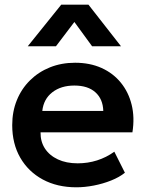

<svg xmlns="http://www.w3.org/2000/svg" viewBox="-20 -782 620 817"><path d="M305 15Q223.5 15 162 -18.2Q100.5 -51.5 66.2 -111Q32 -170.5 32 -249.5Q32 -307.5 51.8 -356Q71.5 -404.5 107.8 -440.2Q144 -476 192.8 -495.5Q241.5 -515 299.5 -515Q362.5 -515 412 -492.8Q461.5 -470.5 494.2 -430.2Q527 -390 540.2 -336.2Q553.5 -282.5 543.5 -219H152.5Q152 -179.5 171.2 -150Q190.5 -120.5 226.2 -103.8Q262 -87 310.5 -87Q353.5 -87 393 -99.5Q432.5 -112 466.5 -136.5L511.5 -47Q488 -28 453 -14Q418 0 379.2 7.5Q340.5 15 305 15ZM160 -310H419.5Q418 -360.5 386 -389.2Q354 -418 296.5 -418Q239.5 -418 202.5 -389.2Q165.5 -360.5 160 -310ZM98 -585 240.5 -762H356.5L495 -585H372L296.5 -688.5L218 -585Z"/></svg>

Font: Geologica Medium
Style: Regular
Weight: 500
Designer: Sindre Bremnes, Frode Helland
Foundry: Monokrom Skriftforlag AS
Version: Version 1.010;gftools[0.9.28]